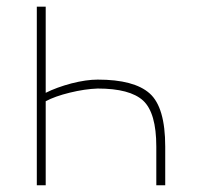

<svg xmlns="http://www.w3.org/2000/svg" viewBox="-20 -548 588 568"><path d="M88.9 -528.3H115.2V-273.4Q147.5 -289.6 191.4 -301.3Q235.4 -312.5 269 -312.5Q377 -312.5 422.9 -271.5Q468.8 -230.5 468.8 -114.3V0H442.4V-114.3Q442.4 -214.4 403.3 -250.5Q364.3 -286.1 269 -286.1Q230.5 -284.7 186.5 -273.9Q142.6 -263.2 115.2 -248.5V0H88.9Z"/></svg>

Font: Roboto-Thin
Style: Regular
Weight: 250
Designer: Google
Version: Version 1.100141; 2013; ttfautohint (v0.94.14-c901) -l 8 -r 